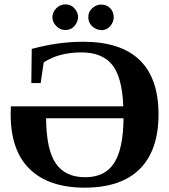

<svg xmlns="http://www.w3.org/2000/svg" viewBox="-20 -854 778 883"><path d="M354 -613H355Q251 -613 181 -567L167 -472H124L126 -629Q247 -662 362 -662Q535 -662 622 -578Q709 -494 709 -328Q709 -162 622 -76Q536 9 369 9Q204 9 116 -77Q29 -162 29 -329L30 -365H547Q542 -499 496 -556Q450 -613 354 -613ZM371 -39H372Q462 -39 504 -103Q547 -168 548 -310H192Q193 -165 237 -102Q280 -39 371 -39ZM445 -715V-716Q423 -716 404 -733Q386 -750 386 -775Q386 -800 404 -816Q423 -833 445 -833Q470 -833 486 -817Q503 -800 503 -775Q503 -752 486 -733Q470 -715 445 -715ZM281 -716H280Q257 -716 239 -734Q221 -752 221 -775Q221 -798 239 -816Q257 -834 281 -834Q306 -834 322 -816Q339 -797 339 -776Q339 -753 322 -734Q306 -716 281 -716Z"/></svg>

Font: Libra Serif Modern
Style: Bold
Weight: 700
Designer: Stefan Peev, Context Ltd
Foundry: Ascender Corporation
Version: Version 1.000